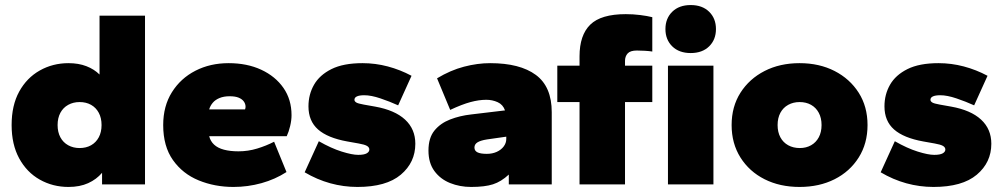

<svg xmlns="http://www.w3.org/2000/svg" viewBox="-20 -730 3970 760"><path d="M251 10Q189 10 137.5 -19Q86 -48 56 -103Q26 -158 26 -235Q26 -313 56 -367.5Q86 -422 137.5 -451Q189 -480 251 -480Q291 -480 322 -468Q353 -456 374 -435V-668H554V0H384V-46Q362 -20 329 -5Q296 10 251 10ZM295 -144Q321 -144 340.5 -155Q360 -166 371 -186.5Q382 -207 382 -235Q382 -263 371 -283.5Q360 -304 340.5 -315Q321 -326 295 -326Q270 -326 250 -315Q230 -304 219 -283.5Q208 -263 208 -235Q208 -207 219 -186.5Q230 -166 250 -155Q270 -144 295 -144Z M904 10Q830 10 766.5 -16Q703 -42 664.5 -96.5Q626 -151 626 -235Q626 -310 660.5 -365Q695 -420 753.5 -450Q812 -480 885 -480Q958 -480 1014 -454Q1070 -428 1102 -382Q1134 -336 1134 -274Q1134 -254 1128.5 -231Q1123 -208 1115 -191H808Q813 -171 827.5 -157.5Q842 -144 866.5 -137.5Q891 -131 924 -131Q962 -131 998 -142Q1034 -153 1065 -169L1114 -49Q1069 -20 1015 -5Q961 10 904 10ZM808 -297H950Q951 -300 951.5 -302.5Q952 -305 952 -307Q952 -319 945 -328.5Q938 -338 924.5 -343.5Q911 -349 889 -349Q866 -349 849 -342Q832 -335 822 -323Q812 -311 808 -297Z M1395 10Q1340 10 1287.5 -4.5Q1235 -19 1186 -48L1242 -171Q1291 -143 1332.5 -130Q1374 -117 1398 -117Q1421 -117 1431.5 -123Q1442 -129 1442 -138Q1442 -147 1432.5 -152.5Q1423 -158 1400 -162L1355 -170Q1277 -184 1239 -217.5Q1201 -251 1201 -309Q1201 -356 1223 -394.5Q1245 -433 1292 -456.5Q1339 -480 1415 -480Q1466 -480 1515 -467Q1564 -454 1609 -430L1556 -313Q1523 -328 1486 -340.5Q1449 -353 1422 -353Q1403 -353 1393 -348.5Q1383 -344 1383 -335Q1383 -329 1390 -324.5Q1397 -320 1420 -316L1465 -308Q1543 -294 1583.5 -256.5Q1624 -219 1624 -161Q1624 -87 1566.5 -38.5Q1509 10 1395 10Z M1845 10Q1800 10 1761.5 -5.5Q1723 -21 1699.5 -53Q1676 -85 1676 -134Q1676 -184 1699.5 -213Q1723 -242 1761.5 -257Q1800 -272 1845 -277L1979 -293Q1971 -316 1950 -325.5Q1929 -335 1905 -335Q1876 -335 1842.5 -326Q1809 -317 1762 -295L1710 -420Q1763 -452 1816.5 -466Q1870 -480 1920 -480Q2038 -480 2101 -433.5Q2164 -387 2164 -286V0H1994V-39Q1964 -11 1931.5 -0.5Q1899 10 1845 10ZM1907 -121Q1929 -121 1946.5 -129Q1964 -137 1974 -150.5Q1984 -164 1984 -180V-189L1907 -178Q1882 -174 1870 -166.5Q1858 -159 1858 -146Q1858 -133 1870 -127Q1882 -121 1907 -121Z M2274 0V-326H2186V-470H2274V-507Q2274 -591 2316.5 -632.5Q2359 -674 2457 -674Q2486 -674 2514 -670.5Q2542 -667 2562 -662V-526Q2550 -528 2532 -529Q2514 -530 2501 -530Q2475 -530 2464.5 -518.5Q2454 -507 2454 -489V-470H2562V-326H2454V0Z M2624 0V-470H2804V0ZM2714 -520Q2668 -520 2641 -546.5Q2614 -573 2614 -615Q2614 -657 2641 -683.5Q2668 -710 2714 -710Q2760 -710 2787 -683.5Q2814 -657 2814 -615Q2814 -573 2787 -546.5Q2760 -520 2714 -520Z M3145 10Q3067 10 3006.5 -20.5Q2946 -51 2911 -106.5Q2876 -162 2876 -235Q2876 -308 2911 -363Q2946 -418 3006.5 -449Q3067 -480 3145 -480Q3223 -480 3283.5 -449Q3344 -418 3379 -363Q3414 -308 3414 -235Q3414 -162 3379 -106.5Q3344 -51 3283.5 -20.5Q3223 10 3145 10ZM3146 -144Q3171 -144 3190.5 -155Q3210 -166 3221 -186.5Q3232 -207 3232 -235Q3232 -263 3221 -283.5Q3210 -304 3190.5 -315Q3171 -326 3145 -326Q3120 -326 3100 -315Q3080 -304 3069 -283.5Q3058 -263 3058 -235Q3058 -207 3069 -186.5Q3080 -166 3100 -155Q3120 -144 3146 -144Z M3675 10Q3620 10 3567.5 -4.5Q3515 -19 3466 -48L3522 -171Q3571 -143 3612.5 -130Q3654 -117 3678 -117Q3701 -117 3711.5 -123Q3722 -129 3722 -138Q3722 -147 3712.5 -152.5Q3703 -158 3680 -162L3635 -170Q3557 -184 3519 -217.5Q3481 -251 3481 -309Q3481 -356 3503 -394.5Q3525 -433 3572 -456.5Q3619 -480 3695 -480Q3746 -480 3795 -467Q3844 -454 3889 -430L3836 -313Q3803 -328 3766 -340.5Q3729 -353 3702 -353Q3683 -353 3673 -348.5Q3663 -344 3663 -335Q3663 -329 3670 -324.5Q3677 -320 3700 -316L3745 -308Q3823 -294 3863.5 -256.5Q3904 -219 3904 -161Q3904 -87 3846.5 -38.5Q3789 10 3675 10Z"/></svg>

Font: Gantari Black
Style: Regular
Weight: 900
Version: Version 1.000